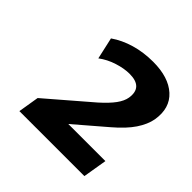

<svg xmlns="http://www.w3.org/2000/svg" viewBox="-122 -812 633 633"><g transform="rotate(45 194.0 -495.5)"><path d="M51 -282 63 -355 214 -485Q243 -511 257.5 -531Q272 -551 275 -569Q284 -626 221 -626Q196 -626 166 -616.5Q136 -607 112 -589L95 -665Q125 -686 164 -697.5Q203 -709 248 -709Q320 -709 358 -674.5Q396 -640 386 -579Q381 -551 361 -521Q341 -491 301 -457L195 -366H368L354 -282Z"/></g></svg>

Font: Mulish
Style: Bold Italic
Weight: 700
Italic angle: -9°
Designer: Vernon Adams
Foundry: Vernon Adams
Version: Version 3.603; ttfautohint (v1.8.3)